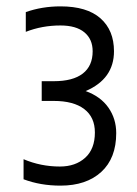

<svg xmlns="http://www.w3.org/2000/svg" viewBox="-20 -703 430 603"><path d="M345 -285Q345 -206 298 -163Q251 -120 170 -120Q107 -120 54 -140V-203Q108 -180 168 -180Q217 -180 247.5 -207.5Q278 -235 278 -287Q278 -335 244.5 -360.5Q211 -386 149 -386H111V-448H149Q209 -448 240 -472Q271 -496 271 -542Q271 -580 245 -601.5Q219 -623 170 -623Q112 -623 61 -603V-665Q112 -683 170 -683Q253 -683 295.5 -645.5Q338 -608 338 -542Q338 -455 249 -417Q296 -400 320.5 -365Q345 -330 345 -285Z"/></svg>

Font: Biryani Light
Style: Regular
Weight: 300
Designer: Dan Reynolds and Mathieu Réguer
Foundry: Dan Reynolds and Mathieu Réguer
Version: Version 1.004; ttfautohint (v1.1) -l 5 -r 5 -G 72 -x 0 -D la